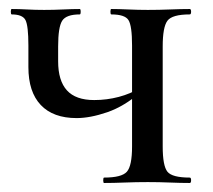

<svg xmlns="http://www.w3.org/2000/svg" viewBox="-20 -406 473 426"><path d="M273 -81V-305Q273 -349 265 -361.5Q257 -374 227 -374Q225 -374 225 -380Q225 -386 227 -386Q243 -386 265 -385Q287 -384 308 -384Q333 -384 357.5 -385Q382 -386 401 -386Q404 -386 404 -380Q404 -374 401 -374Q362 -374 351.5 -360Q341 -346 341 -303V-81Q341 -38 351.5 -25Q362 -12 401 -12Q404 -12 404 -6Q404 0 401 0Q381 0 357 -1Q333 -2 308 -2Q282 -2 256.5 -1Q231 0 211 0Q209 0 209 -6Q209 -12 211 -12Q250 -12 261.5 -25Q273 -38 273 -81ZM109 -303Q109 -294 109 -285.5Q109 -277 109 -270Q109 -227 128.5 -205.5Q148 -184 189 -184Q217 -184 243.5 -191Q270 -198 291 -211L294 -203Q256 -170 218 -157Q180 -144 150 -144Q98 -144 70.5 -173Q43 -202 43 -257V-305Q43 -349 36.5 -361.5Q30 -374 6 -374Q4 -374 4 -380Q4 -386 6 -386Q22 -386 40 -385Q58 -384 78 -384Q99 -384 120 -385Q141 -386 157 -386Q159 -386 159 -380Q159 -374 157 -374Q127 -374 118 -360Q109 -346 109 -303Z"/></svg>

Font: Cormorant Medium
Style: Regular
Weight: 500
Designer: Christian Thalmann (Catharsis Fonts)
Foundry: Catharsis Fonts
Version: Version 4.000